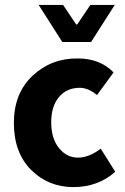

<svg xmlns="http://www.w3.org/2000/svg" viewBox="-20 -744 507 776"><path d="M445.8 -49.8Q376.5 12.2 275.9 12.2Q174.8 11.7 105.5 -57.6Q36.1 -127 36.1 -247.1Q36.1 -367.2 111.8 -438Q187.5 -508.8 293.9 -507.8Q384.3 -507.8 439 -451.2L372.1 -359.9Q336.9 -388.7 303.2 -389.2Q249 -389.2 217.8 -351.1Q186.5 -313 187 -248Q187.5 -183.1 218.8 -145Q250 -106.9 294.9 -106.9Q339.8 -106.9 387.2 -143.1ZM136.2 -724.1H234.9L288.1 -645H292L345.2 -724.1H443.8L348.1 -574.2H231.9Z"/></svg>

Font: SourceSansPro-Bold
Style: Bold
Weight: 700
Designer: Paul D. Hunt
Foundry: Adobe Systems Incorporated
Version: Version 1.050;PS Version 1.000;hotconv 1.0.70;makeotf.lib2.5